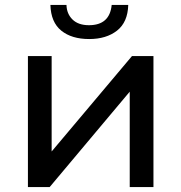

<svg xmlns="http://www.w3.org/2000/svg" viewBox="-20 -757 734 777"><path d="M601 0H505V-386L181 0H93V-530H189V-144L514 -530H601ZM341 -599Q270 -599 228 -633Q186 -667 184 -737H249Q250 -701 273.5 -678Q297 -655 340 -655Q424 -655 432 -737H499Q497 -667 453.5 -633Q410 -599 341 -599Z"/></svg>

Font: Argentum Novus
Style: Regular
Weight: 400
Designer: Julieta Ulanovsky
Foundry: Julieta Ulanovsky
Version: Version 7.20;July 27, 2021;FontCreator 13.0.0.2683 64-bit